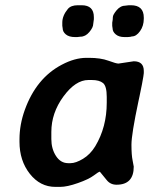

<svg xmlns="http://www.w3.org/2000/svg" viewBox="-20 -731 581 736"><path d="M176.8 -225.1V-197.8Q176.8 -160.6 194.6 -133.1Q212.4 -105.5 241.7 -105.5H250Q270.5 -105.5 298.3 -122.3Q326.2 -139.2 345.2 -170.4Q389.2 -243.7 389.2 -337.4V-359.4Q389.2 -400.9 375 -412.6Q360.8 -424.3 332 -424.3H318.8Q269.5 -424.3 223.1 -361.1Q176.8 -297.9 176.8 -225.1ZM339.8 -657.2 337.4 -639.2Q337.4 -626 322.5 -608.2Q307.6 -590.3 288.1 -590.3L275.9 -588.9H267.6Q244.6 -588.9 232.4 -599.1Q220.2 -609.4 220.2 -622.6L218.8 -632.3V-644.5Q218.8 -670.9 240.2 -696.8Q252 -710.9 278.3 -710.9H293Q339.8 -710.9 339.8 -665.5ZM457 -588.9Q436 -588.9 423.8 -599.1Q411.6 -609.4 411.6 -622.1L410.2 -631.8V-644Q412.6 -656.2 412.6 -665.3Q412.6 -674.3 427.2 -691.9Q441.9 -709.5 461.9 -709.5L473.6 -710.9H481.9Q531.2 -710.9 531.2 -663.6V-659.2Q531.2 -631.8 516.8 -611.6Q502.4 -591.3 485.4 -591.3L479.5 -589.8L469.2 -588.9ZM531.2 -459V-450.7Q531.2 -445.3 524.2 -408Q517.1 -370.6 514.6 -360.8L510.7 -342.8Q483.9 -216.3 483.9 -176.5Q483.9 -136.7 488.3 -116Q492.7 -95.2 492.7 -92.3Q492.7 -22.9 426.8 -22.9Q403.3 -22.9 389.2 -40.5Q363.3 -72.8 362.8 -72.8Q358.4 -72.8 339.4 -58.3Q320.3 -43.9 278.8 -29.3Q237.3 -14.6 210.4 -14.6H192.4Q133.8 -14.6 94.2 -64.9Q54.7 -115.2 54.7 -187.5V-196.8Q54.7 -253.4 75.2 -310.1Q119.1 -431.6 216.8 -482.9Q266.6 -509.3 311.5 -509.3H320.8Q365.7 -509.3 395.5 -498.3Q425.3 -487.3 434.1 -487.3L492.7 -496.1Q531.2 -496.1 531.2 -459Z"/></svg>

Font: Averia Sans Libre
Style: Bold Italic
Weight: 700
Italic angle: -6.90001°
Version: Version 1.002